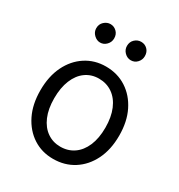

<svg xmlns="http://www.w3.org/2000/svg" viewBox="-175 -846 909 975"><g transform="rotate(30 280.0 -358.5)"><path d="M278 11Q212 11 160.5 -22.5Q109 -56 79 -116.5Q49 -177 49 -259Q49 -341 78.5 -401.5Q108 -462 160 -496Q212 -530 278 -530Q346 -530 398.5 -496Q451 -462 481 -401.5Q511 -341 511 -259Q511 -177 481 -116.5Q451 -56 398.5 -22.5Q346 11 278 11ZM279 -61Q324 -61 358 -84.5Q392 -108 411 -152.5Q430 -197 430 -259Q430 -321 411 -366Q392 -411 357.5 -435Q323 -459 278 -459Q234 -459 200.5 -435Q167 -411 148.5 -366Q130 -321 130 -259Q130 -197 149 -152.5Q168 -108 202 -84.5Q236 -61 279 -61ZM370 -620Q349 -620 333 -636Q317 -652 317 -674Q317 -698 333 -713Q349 -728 370 -728Q392 -728 407 -713Q422 -698 422 -674Q422 -652 407 -636Q392 -620 370 -620ZM190 -620Q170 -620 153.5 -636Q137 -652 137 -674Q137 -698 153.5 -713Q170 -728 190 -728Q211 -728 226.5 -713Q242 -698 242 -674Q242 -652 226.5 -636Q211 -620 190 -620Z"/></g></svg>

Font: Ubuntu Sans Mono
Style: Regular
Weight: 400
Monospace: yes
Designer: Dalton Maag Ltd
Foundry: Dalton Maag Ltd
Version: Version 1.006